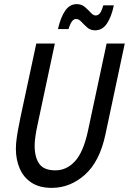

<svg xmlns="http://www.w3.org/2000/svg" viewBox="-20 -901 625 931"><path d="M57 -180Q57 -205 61.5 -235.5Q66 -266 71.5 -292.5Q77 -319 79 -331L156 -690H246L169 -329Q167 -318 161.5 -293.5Q156 -269 152 -242Q148 -215 148 -196Q148 -138 170.5 -106.5Q193 -75 249 -75Q303 -75 343.5 -119Q384 -163 406 -264L497 -690H585L491 -248Q463 -117 391.5 -53.5Q320 10 231 10Q171 10 132.5 -15.5Q94 -41 75.5 -84Q57 -127 57 -180ZM261 -760Q274 -817 296 -849Q318 -881 352 -881Q375 -881 391 -867.5Q407 -854 419.5 -840Q432 -826 444 -826Q455 -826 463.5 -835.5Q472 -845 481 -875H532Q520 -818 498 -786Q476 -754 441 -754Q418 -754 402.5 -768Q387 -782 374.5 -795.5Q362 -809 349 -809Q339 -809 330.5 -799.5Q322 -790 312 -760Z"/></svg>

Font: Radio Canada Condensed
Style: Italic
Weight: 400
Width: 3
Italic angle: -12°
Designer: Charles Daoud, Etienne Aubert Bonn, Alexandre Saumier Demers, Jacques Le Bailly
Foundry: Radio-Canada
Version: Version 2.104; ttfautohint (v1.8.4.7-5d5b);gftools[0.9.28.de